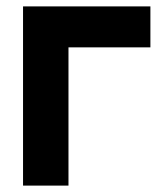

<svg xmlns="http://www.w3.org/2000/svg" viewBox="-20 -580 510 600"><path d="M52 0V-560H450V-432H194V0Z"/></svg>

Font: Tektur SemiBold
Style: Regular
Weight: 600
Designer: Adam Jagosz
Foundry: Adam Jagosz
Version: Version 1.005;gftools[0.9.30]